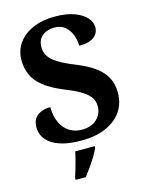

<svg xmlns="http://www.w3.org/2000/svg" viewBox="-137 -807 854 1112"><g transform="rotate(-15 290.0 -251.5)"><path d="M269 10Q201 10 155.5 -2.5Q110 -15 83 -35.5Q56 -56 45 -81Q34 -106 34 -130Q34 -165 49 -185Q64 -205 88 -214.5Q112 -224 142 -224Q143 -167 162 -128Q181 -89 213.5 -69.5Q246 -50 285 -50Q344 -50 376.5 -81.5Q409 -113 409 -158Q409 -192 390 -216Q371 -240 334 -261Q297 -282 241 -304Q171 -333 129.5 -366Q88 -399 69.5 -439.5Q51 -480 51 -528Q51 -589 84 -633Q117 -677 173 -700.5Q229 -724 300 -724Q373 -724 420 -706Q467 -688 490.5 -661Q514 -634 514 -604Q514 -569 486 -546.5Q458 -524 396 -524Q396 -557 384 -589Q372 -621 347.5 -642Q323 -663 284 -663Q239 -663 210.5 -639.5Q182 -616 182 -571Q182 -543 196 -519.5Q210 -496 246.5 -472.5Q283 -449 351 -422Q420 -394 462 -362Q504 -330 523 -291.5Q542 -253 542 -204Q542 -139 508.5 -91Q475 -43 413.5 -16.5Q352 10 269 10ZM175 208Q182 188 189.5 162Q197 136 204 109.5Q211 83 215 61H332V71Q323 92 307 118.5Q291 145 272 172Q253 199 236 221H175Z"/></g></svg>

Font: Noto Rashi Hebrew
Style: Bold
Weight: 700
Version: Version 1.006